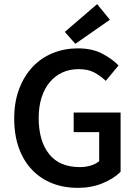

<svg xmlns="http://www.w3.org/2000/svg" viewBox="-20 -901 668 933"><path d="M357 12Q291 12 234.5 -10Q178 -32 136.5 -75Q95 -118 72 -181Q49 -244 49 -325Q49 -405 73 -468.5Q97 -532 138.5 -576Q180 -620 236.5 -643Q293 -666 358 -666Q428 -666 476.5 -640.5Q525 -615 556 -583L494 -508Q469 -532 438.5 -548.5Q408 -565 362 -565Q318 -565 282.5 -548.5Q247 -532 221.5 -501.5Q196 -471 182 -427Q168 -383 168 -328Q168 -216 218.5 -152.5Q269 -89 368 -89Q396 -89 421 -96.5Q446 -104 462 -118V-259H338V-354H566V-66Q533 -33 478.5 -10.5Q424 12 357 12ZM346 -688 295 -746 452 -881 514 -805Z"/></svg>

Font: Giro Semibold
Style: Regular
Weight: 600
Designer: Paul D. Hunt
Foundry: Adobe Systems Incorporated
Version: Version 1.000;PS 1.0;hotconv 1.0.88;makeotf.lib2.5.647800